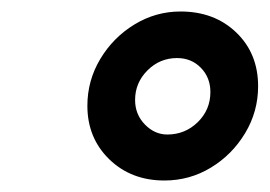

<svg xmlns="http://www.w3.org/2000/svg" viewBox="-20 -730 469 334"><path d="M266 -416Q208 -416 170 -453Q132 -490 132 -546Q132 -590 154.5 -627.5Q177 -665 214 -687.5Q251 -710 294 -710Q353 -710 391 -673.5Q429 -637 429 -580Q429 -536 406.5 -498.5Q384 -461 347 -438.5Q310 -416 266 -416ZM271 -496Q302 -496 324 -517.5Q346 -539 346 -570Q346 -595 329.5 -612Q313 -629 288 -629Q258 -629 236.5 -607.5Q215 -586 215 -556Q215 -531 232 -513.5Q249 -496 271 -496Z"/></svg>

Font: Red Hat Text
Style: Bold Italic
Weight: 700
Italic angle: -12°
Designer: Pentagram, MCKL
Foundry: Pentagram, MCKL
Version: Version 1.023; ttfautohint (v1.8.3)